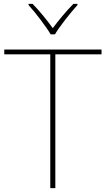

<svg xmlns="http://www.w3.org/2000/svg" viewBox="-20 -969 545 989"><path d="M241 -792H263C287 -833 342 -902 379 -943V-949H358C321 -912 280 -862 252 -824C224 -862 185 -912 148 -949H127V-943C164 -902 217 -833 241 -792ZM265 0V-689H503V-714H2V-689H239V0Z"/></svg>

Font: Noto Sans Canadian Aboriginal Thin
Style: Regular
Weight: 100
Designer: Monotype Design Team, Typotheque's Kevin King
Foundry: Monotype Imaging Inc.
Version: Version 2.004